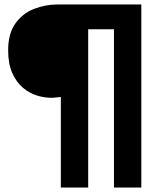

<svg xmlns="http://www.w3.org/2000/svg" viewBox="-20 -720 750 860"><path d="M216 -282Q182.5 -281 147.5 -291.5Q112.5 -302 83 -326.8Q53.5 -351.5 35 -392.8Q16.5 -434 16.5 -494.5Q16.5 -569.5 48.8 -614.8Q81 -660 132 -680Q183 -700 238.5 -700H613V120H490.5V-589H375V120H252.5V-285.5Z"/></svg>

Font: League Mono
Style: Bold
Weight: 700
Width: 6
Designer: Tyler Finck
Foundry: The League of Moveable Type / Tyler Finck
Version: Version 2.300;RELEASE